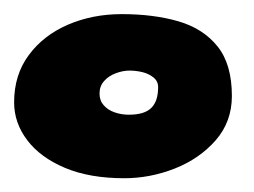

<svg xmlns="http://www.w3.org/2000/svg" viewBox="-20 -656 360 272"><path d="M156 -403.5Q107 -403.5 72 -418.2Q37 -433 18.5 -457.5Q0 -482 0 -511Q0 -550 20.8 -578Q41.5 -606 76.2 -621Q111 -636 152.5 -636Q197.5 -636 232.8 -625.8Q268 -615.5 288.2 -590.2Q308.5 -565 308.5 -520Q308.5 -483.5 285.5 -457.2Q262.5 -431 227.5 -417.2Q192.5 -403.5 156 -403.5ZM162.5 -493.5Q184.5 -493.5 194.2 -503Q204 -512.5 204 -532.5Q204 -541 197.5 -546.2Q191 -551.5 181.8 -553.8Q172.5 -556 163.5 -556Q154 -556 144 -552.2Q134 -548.5 127.5 -541.2Q121 -534 121 -523.5Q121 -513.5 127 -506.8Q133 -500 142.5 -496.8Q152 -493.5 162.5 -493.5Z"/></svg>

Font: Gluten Thin Black
Style: Regular
Weight: 900
Version: Version 1.300